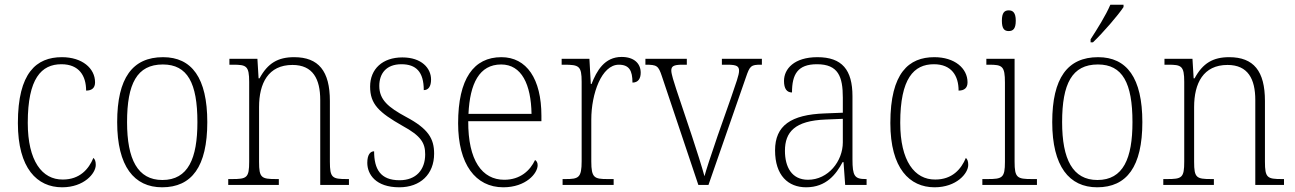

<svg xmlns="http://www.w3.org/2000/svg" viewBox="-20 -786 5503 816"><path d="M244 10C337 10 387 -49 387 -85C387 -100 384 -108 377 -115C357 -67 319 -23 247 -23C159 -22 98 -102 98 -264C98 -453 156 -513 241 -513C316 -513 346 -464 346 -401C370 -401 384 -412 384 -436C384 -496 329 -543 243 -543C135 -543 56 -477 56 -263C56 -70 138 10 244 10Z M669 10C795 10 861 -78 861 -267C861 -455 795 -543 673 -543C543 -543 478 -454 478 -267C478 -79 550 10 669 10ZM670 -21C565 -21 520 -109 520 -267C520 -430 562 -512 672 -512C777 -512 819 -433 819 -267C819 -113 780 -21 670 -21Z M950 0H1165V-25H1154C1091 -25 1081 -30 1081 -98V-331C1081 -432 1120 -510 1223 -510C1310 -510 1341 -450 1341 -361V0H1463V-25H1454C1392 -25 1382 -30 1382 -99V-357C1382 -484 1334 -543 1230 -543C1162 -543 1118 -518 1083 -453H1079L1074 -536H955V-511H971C1027 -511 1039 -506 1039 -438V-99C1039 -30 1029 -25 966 -25H950Z M1677 10C1766 10 1825 -45 1825 -133C1825 -197 1800 -239 1706 -289C1630 -330 1592 -362 1592 -421C1592 -473 1621 -513 1686 -513C1748 -513 1781 -481 1781 -403C1801 -403 1812 -419 1812 -448C1812 -496 1772 -542 1690 -542C1606 -542 1553 -493 1553 -418C1553 -344 1589 -309 1691 -251C1770 -208 1787 -178 1787 -130C1787 -65 1749 -20 1678 -20C1597 -20 1570 -67 1570 -143C1554 -143 1541 -129 1541 -94C1541 -45 1577 10 1677 10Z M2119 10C2215 10 2265 -49 2265 -84C2265 -96 2260 -102 2254 -106C2233 -61 2191 -22 2123 -22C2029 -22 1969 -104 1970 -271H2281V-294C2281 -451 2218 -543 2111 -543C1993 -543 1927 -451 1927 -262C1927 -88 2001 10 2119 10ZM2239 -302H1971C1977 -431 2017 -512 2110 -512C2197 -512 2237 -427 2239 -302Z M2371 0H2588V-25H2562C2506 -25 2493 -30 2493 -100V-278C2493 -388 2537 -511 2610 -511C2654 -511 2668 -486 2668 -435C2693 -435 2703 -453 2703 -477C2703 -516 2675 -544 2622 -544C2549 -544 2516 -485 2494 -429H2491L2485 -536H2367V-511H2377C2441 -511 2452 -506 2452 -438V-101C2452 -30 2439 -25 2383 -25H2371Z M2793 -462 2948 0H2991L3150 -457C3167 -507 3172 -511 3214 -511H3218V-536H3048V-511H3072C3112 -511 3121 -504 3121 -485C3121 -467 3108 -433 3087 -371L3030 -209C3000 -122 2981 -63 2974 -37C2964 -74 2940 -150 2921 -207L2854 -407C2845 -435 2833 -471 2833 -486C2833 -504 2842 -511 2880 -511H2899V-536H2723V-511C2772 -511 2778 -507 2793 -462Z M3406 10C3492 10 3534 -46 3561 -97H3565L3572 0H3663V-25H3659C3612 -25 3603 -38 3603 -109V-377C3603 -489 3559 -543 3454 -543C3355 -543 3312 -493 3312 -442C3312 -409 3324 -393 3346 -393C3346 -470 3370 -513 3452 -513C3543 -513 3562 -460 3562 -371V-307L3486 -304C3341 -299 3274 -252 3274 -147C3274 -40 3330 10 3406 10ZM3414 -22C3345 -22 3316 -76 3316 -145C3316 -225 3358 -273 3489 -278L3562 -281V-181C3562 -101 3500 -22 3414 -22Z M3952 10C4045 10 4095 -49 4095 -85C4095 -100 4092 -108 4085 -115C4065 -67 4027 -23 3955 -23C3867 -22 3806 -102 3806 -264C3806 -453 3864 -513 3949 -513C4024 -513 4054 -464 4054 -401C4078 -401 4092 -412 4092 -436C4092 -496 4037 -543 3951 -543C3843 -543 3764 -477 3764 -263C3764 -70 3846 10 3952 10Z M4267 -654C4285 -654 4297 -663 4297 -698C4297 -732 4285 -742 4267 -742C4249 -742 4238 -732 4238 -698C4238 -663 4249 -654 4267 -654ZM4155 0H4387V-25H4366C4303 -25 4292 -30 4292 -99V-536H4172V-511H4184C4240 -511 4251 -505 4251 -435V-98C4251 -30 4240 -25 4177 -25H4155Z M4615 -619V-606H4625C4667 -646 4732 -721 4755 -756V-766H4699C4680 -721 4644 -664 4615 -619ZM4643 10C4769 10 4835 -78 4835 -267C4835 -455 4769 -543 4647 -543C4517 -543 4452 -454 4452 -267C4452 -79 4524 10 4643 10ZM4644 -21C4539 -21 4494 -109 4494 -267C4494 -430 4536 -512 4646 -512C4751 -512 4793 -433 4793 -267C4793 -113 4754 -21 4644 -21Z M4924 0H5139V-25H5128C5065 -25 5055 -30 5055 -98V-331C5055 -432 5094 -510 5197 -510C5284 -510 5315 -450 5315 -361V0H5437V-25H5428C5366 -25 5356 -30 5356 -99V-357C5356 -484 5308 -543 5204 -543C5136 -543 5092 -518 5057 -453H5053L5048 -536H4929V-511H4945C5001 -511 5013 -506 5013 -438V-99C5013 -30 5003 -25 4940 -25H4924Z"/></svg>

Font: Noto Serif Devanagari SemiCondensed ExtraLight
Style: Regular
Weight: 200
Width: 4
Designer: Universal Thirst, Indian Type Foundry and the Monotype Design Team
Foundry: Monotype Imaging Inc.
Version: Version 2.004